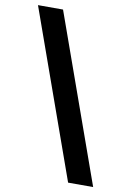

<svg xmlns="http://www.w3.org/2000/svg" viewBox="-98 -810 695 1019"><g transform="rotate(10 250.0 -300.0)"><path d="M22 -750H157L478 150H343Z"/></g></svg>

Font: Golos UI
Style: Bold
Weight: 700
Designer: A.Korolkova, Vitaly Kuzmin
Foundry: ParaType Ltd
Version: Version 2.000